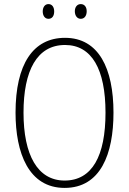

<svg xmlns="http://www.w3.org/2000/svg" viewBox="-20 -909 631 939"><path d="M189 -853C189 -833 199 -817 217 -817C235 -817 245 -831 245 -853C245 -874 235 -889 217 -889C199 -889 189 -873 189 -853ZM346 -854C346 -833 357 -817 375 -817C393 -817 404 -832 404 -854C404 -875 393 -889 375 -889C357 -889 346 -874 346 -854ZM535 -358C535 -574 463 -724 298 -724C141 -724 56 -594 56 -358C56 -161 120 10 296 10C472 10 535 -156 535 -358ZM95 -358C95 -564 161 -689 298 -689C429 -689 496 -570 496 -358C496 -147 431 -26 296 -26C164 -26 95 -151 95 -358Z"/></svg>

Font: Noto Sans Arabic UI Cn XLt
Style: Regular
Weight: 200
Width: 3
Designer: Monotype Design Team, Nadine Chahine and Nizar Qandah
Foundry: Monotype Imaging Inc.
Version: Version 2.010